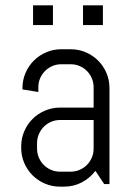

<svg xmlns="http://www.w3.org/2000/svg" viewBox="-20 -696 494 726"><path d="M374 0 340.8 -49.8Q320.3 -22.9 289.6 -6.6Q258.8 9.8 222.2 9.8H207Q176.8 9.8 149.9 -1.7Q123 -13.2 103 -33.2Q83 -53.2 71.5 -80.1Q60.1 -106.9 60.1 -137.2V-142.1Q60.1 -172.4 71.5 -199.2Q83 -226.1 103 -246.1Q123 -266.1 149.9 -277.6Q176.8 -289.1 207 -289.1H334V-366.2Q334 -384.3 327.1 -400.1Q320.3 -416 308.6 -427.7Q296.9 -439.5 281 -446.3Q265.1 -453.1 247.1 -453.1H211.9Q193.8 -453.1 178 -446.3Q162.1 -439.5 150.4 -427.7Q138.7 -416 131.8 -400.1Q125 -384.3 125 -366.2V-348.1L64.9 -357.9V-362.8Q64.9 -393.1 76.4 -419.9Q87.9 -446.8 107.9 -466.8Q127.9 -486.8 154.8 -498.3Q181.6 -509.8 211.9 -509.8H247.1Q277.3 -509.8 304.2 -498.3Q331.1 -486.8 351.1 -466.8Q371.1 -446.8 382.6 -419.9Q394 -393.1 394 -362.8V0ZM334 -242.2H207Q189 -242.2 173.1 -235.4Q157.2 -228.5 145.5 -216.6Q133.8 -204.6 127 -188.7Q120.1 -172.9 120.1 -154.8V-133.8Q120.1 -115.7 127 -99.9Q133.8 -84 145.5 -72.3Q157.2 -60.5 173.1 -53.7Q189 -46.9 207 -46.9H247.1Q265.1 -46.9 281 -53.7Q296.9 -60.5 308.6 -72.3Q320.3 -84 327.1 -99.9Q334 -115.7 334 -133.8ZM105 -601.1V-675.8H180.2V-601.1ZM293.9 -601.1V-675.8H369.1V-601.1Z"/></svg>

Font: Abel
Style: Regular
Weight: 400
Designer: Matthew Desmond
Foundry: Matthew Desmond
Version: Version 1.003